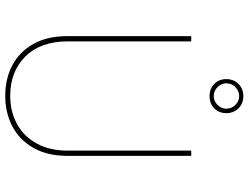

<svg xmlns="http://www.w3.org/2000/svg" viewBox="-128 -813 949 733"><g transform="rotate(90 346.5 -446.5)"><path d="M346 -11Q406 -11 453.5 -37Q501 -63 528 -112.5Q555 -162 555 -230V-702H575V-228Q575 -154 545 -100.5Q515 -47 463 -19.5Q411 8 346 8Q280 8 228.5 -19.5Q177 -47 147.5 -100Q118 -153 118 -228V-702H138V-230Q138 -127 195.5 -69Q253 -11 346 -11ZM347 -901Q375 -901 393.5 -882.5Q412 -864 412 -836Q412 -808 393.5 -790Q375 -772 347 -772Q319 -772 300.5 -790Q282 -808 282 -836Q282 -864 300.5 -882.5Q319 -901 347 -901ZM347 -788Q366 -788 380.5 -802.5Q395 -817 395 -836Q395 -856 380.5 -870.5Q366 -885 347 -885Q327 -885 312.5 -870.5Q298 -856 298 -836Q298 -817 312.5 -802.5Q327 -788 347 -788Z"/></g></svg>

Font: Josefin Sans Thin
Style: Regular
Weight: 250
Designer: Santiago Orozco
Foundry: Typemade
Version: Version 2.000